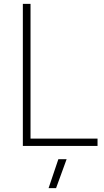

<svg xmlns="http://www.w3.org/2000/svg" viewBox="-20 -760 543 1000"><path d="M284 69H327L272 220H233ZM99 -740H139V-38H488V0H99Z"/></svg>

Font: Encode Sans Normal
Style: Thin
Weight: 100
Designer: Pablo Impallari, Andres Torresi
Foundry: Pablo Impallari, Andres Torresi
Version: Version 1.000; ttfautohint (v1.00) -l 8 -r 50 -G 200 -x 14 -